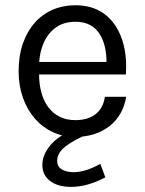

<svg xmlns="http://www.w3.org/2000/svg" viewBox="-20 -510 554 732"><path d="M267 12Q220.5 12 181 -6.5Q141.5 -25 112.8 -58Q84 -91 67.5 -137.2Q51 -183.5 51 -238Q51 -297.5 67.2 -344Q83.5 -390.5 112.2 -423Q141 -455.5 180.8 -472.8Q220.5 -490 267 -490Q370 -490 422 -409Q461 -346.5 461 -256.5Q461 -241.5 460 -226H129Q129 -189.5 137.8 -157.2Q146.5 -125 163.8 -101.8Q181 -78.5 206.8 -65.2Q232.5 -52 267 -52Q314.5 -52 344 -74.5Q373.5 -97 380 -141H461Q455.5 -105.5 439 -77Q422.5 -48.5 397 -28.8Q371.5 -9 338.5 1.5Q305.5 12 267 12ZM386 -274Q386 -336 362 -377Q332.5 -427 268 -427Q223.5 -427 193.5 -405.5Q163.5 -384 147.8 -349.2Q132 -314.5 129.5 -274ZM250.5 202.5Q201 202.5 171.2 180.2Q141.5 158 141.5 118Q141.5 80.5 172.2 43.5Q203 6.5 268.5 -19.5L319 0Q264 22 231 47.2Q198 72.5 198 103Q198 125.5 216.2 136Q234.5 146.5 259.5 146.5Q306.5 146.5 362.5 114.5L381.5 166Q313.5 202.5 250.5 202.5Z"/></svg>

Font: Betina Sans
Style: Regular
Weight: 400
Designer: Jonathan Pinhorn (font) & Cristiano Sobral (main changes)
Version: Version 2.001;April 28, 2021;FontCreator 13.0.0.2655 32-bit;